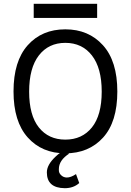

<svg xmlns="http://www.w3.org/2000/svg" viewBox="-20 -794 686 1008"><path d="M157 -700V-774H490V-700ZM226 111Q226 71 272 28Q285 15 301 5L344 12Q289 47 289 94Q289 97 289 97Q288 113 300 125Q313 138 331 138Q352 138 379 120L396 167Q366 194 320 194Q226 193 226 111ZM51 -314Q51 -473 125.5 -556.5Q200 -640 323 -640Q445 -640 520.5 -556.5Q596 -473 596 -313.5Q596 -154 521 -71.5Q446 11 323 11Q200 11 125.5 -72.5Q51 -156 51 -314ZM184 -503Q133 -437 133 -313Q133 -189 184 -125Q235 -61 323 -61Q411 -61 462.5 -125Q514 -189 514 -313Q514 -437 462.5 -503Q411 -569 323 -569Q235 -569 184 -503Z"/></svg>

Font: Karmilla
Style: Regular
Weight: 400
Designer: Jonathan Pinhorn
Version: Version 1.000